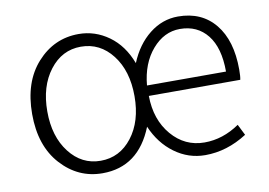

<svg xmlns="http://www.w3.org/2000/svg" viewBox="-65 -647 1066 761"><g transform="rotate(-10 468.5 -267.0)"><path d="M291 13Q193 13 124.5 -62.5Q56 -138 56 -266Q56 -395 124.5 -471Q193 -547 292 -547Q358 -547 413 -507.5Q468 -468 496 -394Q525 -465 577 -506Q629 -547 692 -547Q787 -547 841 -481Q895 -415 895 -298Q895 -270 892 -257H524Q525 -161 578 -99Q631 -37 710 -37Q784 -37 851 -83L873 -39Q792 13 704 13Q637 13 581.5 -27.5Q526 -68 496 -138Q436 13 291 13ZM292 -37Q369 -37 418.5 -101Q468 -165 468 -266Q468 -368 418.5 -432Q369 -496 292 -496Q216 -496 166.5 -431.5Q117 -367 117 -266Q117 -165 166.5 -101Q216 -37 292 -37ZM524 -299H842Q842 -395 801.5 -446Q761 -497 691 -497Q627 -497 579.5 -442Q532 -387 524 -299Z"/></g></svg>

Font: Noto Sans Korean Light
Style: Regular
Weight: 300
Designer: Ryoko NISHIZUKA  (kana & ideographs); Paul D. Hunt (Latin, Greek & Cyrillic); Wenlong ZHANG  (bopomofo); Sandoll Communi
Foundry: Adobe Systems Incorporated
Version: Version 1.000;PS 1;hotconv 1.0.78;makeotf.lib2.5.61930